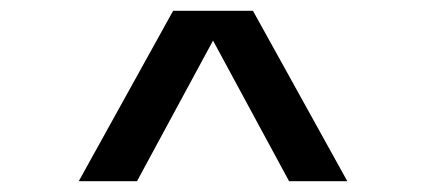

<svg xmlns="http://www.w3.org/2000/svg" viewBox="-20 -836 790 356"><path d="M301 -816H449L624 -500H516L350 -807H400L234 -500H126Z"/></svg>

Font: Martian Mono Custom sWd Rg
Style: Regular
Weight: 400
Width: 6
Monospace: yes
Designer: Alex Havermale
Foundry: Evil Martians
Version: Version 1.000